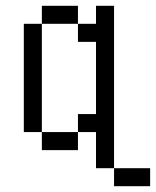

<svg xmlns="http://www.w3.org/2000/svg" viewBox="-20 -520 540 665"><path d="M500 125V62.5H375V125ZM375 62.5V-500H312.5V-437.5H250V-375H312.5Q312.5 -375 312.5 -125H250V-62.5H125V0H250V-62.5H312.5Q312.5 -62.5 312.5 62.5ZM125 -62.5Q125 -62.5 125 -437.5H62.5Q62.5 -437.5 62.5 -62.5ZM125 -437.5H250V-500H125Z"/></svg>

Font: Unifont
Style: Regular
Weight: 500
Version: Version 15.1.04